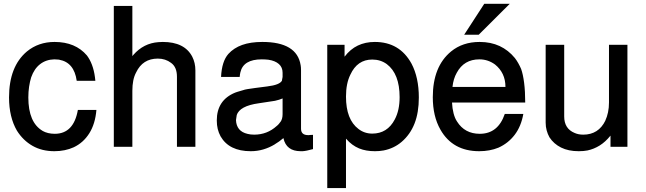

<svg xmlns="http://www.w3.org/2000/svg" viewBox="-20 -754 3318 986"><path d="M374 -338.9Q360.8 -433.6 284.2 -447.3H285.2Q284.2 -447.3 283.4 -447.5Q282.7 -447.8 282.2 -447.8L258.8 -449.2Q216.8 -448.2 186.3 -424.8Q155.8 -401.4 140.1 -356.9Q133.3 -335 129.4 -308.8Q125.5 -282.7 125.5 -253.4Q125.5 -125 198.7 -82H198.2Q225.1 -66.9 261.2 -66.9Q358.4 -66.9 379.9 -189.5H475.1Q469.2 -118.2 438.7 -69.6Q408.2 -21 358.4 2.4Q336.9 12.2 312 17.3Q287.1 22.5 259.3 22.5Q195.3 22.5 147 -5.1Q98.6 -32.7 66.9 -83Q46.9 -117.2 36.6 -160.2Q26.4 -203.1 26.4 -253.4Q26.4 -412.6 118.2 -489.7Q177.7 -538.6 260.3 -538.6Q367.2 -538.6 426.3 -469.2L433.1 -459.5Q447.8 -437 457 -407.2Q466.3 -377.4 469.7 -338.9Z M564.5 -723.6H659.7V-465.8L665 -472.2Q717.3 -532.2 793.9 -537.6L815.9 -538.6Q927.7 -538.6 967.3 -462.9Q983.4 -431.2 983.4 -392.6V0H888.7V-359.9Q888.7 -409.7 858.4 -431.2Q829.6 -453.1 790.5 -453.1Q712.9 -453.1 679.2 -382.3Q668.9 -363.3 664.3 -339.6Q659.7 -315.9 659.7 -288.1V0H564.5Z M1587.4 -61.5V11.7Q1552.2 21.5 1534.2 22.5H1524.4Q1450.2 22.5 1435.5 -44.4V-44.9Q1424.3 -35.2 1413.1 -27.3Q1401.9 -19.5 1390.6 -12.7H1391.1Q1362.8 4.4 1332 13.4Q1301.3 22.5 1267.6 22.5Q1156.7 22.5 1112.8 -53.7Q1103 -71.8 1098.1 -91.8Q1093.3 -111.8 1093.3 -135.3Q1093.3 -239.7 1187.5 -278.3L1198.7 -282.2L1231.9 -292Q1234.4 -293 1237.3 -293.7Q1240.2 -294.4 1243.2 -294.9L1251 -296.4Q1265.6 -298.8 1290.8 -302.2Q1315.9 -305.7 1352.1 -310.1Q1417 -317.9 1428.2 -340.3V-342.8L1431.2 -358.9V-380.4Q1431.2 -408.2 1412.4 -425Q1393.6 -441.9 1358.4 -447.3Q1350.6 -448.2 1341.6 -448.7Q1332.5 -449.2 1324.2 -449.2Q1229.5 -449.2 1214.4 -382.3Q1213.4 -377.4 1212.4 -372.1Q1211.4 -366.7 1210.9 -358.9H1115.2Q1119.1 -439 1152.8 -477.1Q1180.7 -507.8 1223.6 -523.2Q1266.6 -538.6 1327.1 -538.6Q1504.9 -538.6 1523.9 -419.4V-419.9Q1524.9 -414.1 1525.4 -407.5Q1525.9 -400.9 1525.9 -392.6V-92.8Q1525.9 -60.1 1562.5 -60.1H1564.5Q1566.4 -60.1 1568.8 -60.3Q1571.3 -60.5 1574.7 -61ZM1431.2 -248.5Q1422.9 -245.1 1413.3 -241.9Q1403.8 -238.8 1392.1 -236.3L1308.6 -223.6Q1210.4 -210 1195.3 -162.1L1195.8 -163.1Q1194.8 -156.2 1193.8 -150.1Q1192.9 -144 1191.9 -137.2Q1192.9 -109.4 1207.5 -91.3Q1222.2 -73.2 1251.5 -66.4Q1266.1 -62.5 1285.2 -62.5Q1352.1 -62.5 1400.9 -106.9Q1407.2 -111.8 1411.9 -117.4Q1416.5 -123 1420.4 -128.4V-127.9Q1431.2 -143.1 1431.2 -167.5Z M1660.6 211.9V-523.9H1749.5V-462.9Q1778.8 -501.5 1817.4 -520Q1856 -538.6 1904.8 -538.6Q2032.2 -538.6 2093.3 -427.2Q2130.9 -356 2130.9 -253.4Q2130.9 -176.3 2108.9 -119.9Q2086.9 -63.5 2042.5 -25.4Q2002.9 8.3 1950.2 18.6Q1939.9 20.5 1928.7 21.5Q1917.5 22.5 1905.8 22.5Q1882.8 22.5 1862.5 19Q1842.3 15.6 1824 8.1Q1805.7 0.5 1789.1 -11.7Q1772.5 -23.9 1756.8 -42V211.9ZM1891.6 -448.2Q1814.9 -448.2 1779.3 -370.6Q1756.8 -325.7 1756.8 -257.8Q1756.8 -140.1 1820.8 -91.8Q1851.6 -67.9 1891.6 -67.9Q1969.2 -67.9 2007.3 -140.6Q2020 -164.6 2026.1 -193.1Q2032.2 -221.7 2032.2 -254.9Q2032.2 -375 1966.3 -424.8Q1934.1 -448.2 1891.6 -448.2Z M2301.3 -227.5Q2302.7 -197.3 2309.3 -171.9Q2315.9 -146.5 2327.1 -129.9Q2366.7 -66.9 2443.8 -66.9Q2537.6 -66.9 2572.3 -168.9H2667.5Q2656.2 -105 2623 -61.5Q2589.8 -18.1 2539.6 4.4Q2495.1 22.5 2440.9 22.5Q2304.7 22.5 2241.7 -88.4Q2202.6 -156.7 2202.6 -254.9Q2202.6 -412.6 2296.4 -489.7Q2356 -538.6 2442.9 -538.6Q2500.5 -538.6 2545.7 -517.6Q2590.8 -496.6 2624 -456.1Q2633.8 -443.4 2641.8 -429Q2649.9 -414.6 2656.2 -399.9Q2666 -372.6 2671.6 -328.6Q2677.2 -284.7 2677.2 -227.5ZM2575.2 -300.8Q2575.2 -302.2 2575.4 -304Q2575.7 -305.7 2575.7 -306.6V-307.6H2582ZM2575.7 -307.6Q2575.7 -344.2 2562 -373Q2548.3 -401.9 2522 -422.9Q2485.8 -449.2 2441.9 -449.2Q2362.8 -449.2 2325.7 -380.4Q2308.1 -349.6 2303.7 -307.6ZM2466.8 -734.4H2597.7L2438.5 -575.7H2363.8Z M3202.1 0H3115.2V-57.6Q3089.4 -25.4 3059.6 -6.8Q3029.8 11.7 2997.1 18.6Q2987.3 20.5 2976.1 21.5Q2964.8 22.5 2952.1 22.5Q2898.9 22.5 2861.3 3.7Q2823.7 -15.1 2801.8 -48.8Q2792.5 -65.4 2787.4 -84.2Q2782.2 -103 2782.2 -124V-523.9H2877.4V-155.8Q2877.4 -93.3 2930.7 -71.3Q2950.2 -62.5 2975.1 -62.5Q3053.7 -62.5 3088.9 -134.8L3088.4 -134.3Q3097.7 -154.3 3102.5 -177.5Q3107.4 -200.7 3107.4 -228V-523.9H3202.1Z"/></svg>

Font: SolaimanLipi
Style: Bold
Weight: 700
Designer: Solaiman Karim
Foundry: Al Mamun Sumon
Version: Version 2.000